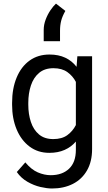

<svg xmlns="http://www.w3.org/2000/svg" viewBox="-20 -842 602 1070"><path d="M47.4 -258.3V-268.6Q47.4 -349.1 72.8 -409.9Q98.1 -470.7 144.8 -504.4Q191.4 -538.1 255.9 -538.1Q306.2 -538.1 343.5 -520.5Q380.9 -502.9 406.7 -469.7L411.1 -528.3H493.2V-11.2Q493.2 58.6 464.8 107.9Q436.5 157.2 386 182.9Q335.4 208.5 269.5 208.5Q242.2 208.5 205.3 200Q168.5 191.4 133.1 171.1Q97.7 150.9 73.7 116.7L121.1 63Q154.3 103 190.7 118.7Q227.1 134.3 262.7 134.3Q326.7 134.3 364.7 98.4Q402.8 62.5 402.8 -6.8V-53.2Q377 -22.9 340.1 -6.6Q303.2 9.8 254.9 9.8Q191.4 9.8 144.8 -25.1Q98.1 -60.1 72.8 -120.6Q47.4 -181.2 47.4 -258.3ZM137.7 -268.6V-258.3Q137.7 -206.1 152.1 -162.4Q166.5 -118.7 197.3 -92.8Q228 -66.9 276.9 -66.9Q325.2 -66.9 355.2 -88.9Q385.3 -110.8 402.8 -145V-385.7Q385.7 -418.5 355.5 -440.2Q325.2 -461.9 277.8 -461.9Q228.5 -461.9 197.5 -435.5Q166.5 -409.2 152.1 -365.2Q137.7 -321.3 137.7 -268.6ZM223.6 -612.3V-675.3Q223.6 -704.1 234.4 -732.7Q245.1 -761.2 261 -784.7Q276.9 -808.1 292 -821.8L344.2 -781.2Q327.6 -752 321 -726.6Q314.5 -701.2 314.5 -670.9V-612.3Z"/></svg>

Font: Vazirmatn FD
Style: Regular
Weight: 400
Designer: Saber Rastikerdar
Foundry: Saber Rastikerdar
Version: Version 33.001